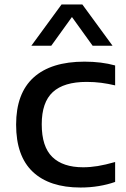

<svg xmlns="http://www.w3.org/2000/svg" viewBox="-20 -828 563 858"><path d="M340 10Q201 10 126.5 -60.2Q52 -130.5 52 -271Q52 -411 130.2 -481.8Q208.5 -552.5 357.5 -552.5Q433.5 -552.5 494.5 -535.5V-446.5Q462.5 -454 432 -458Q401.5 -462 367 -462Q265.5 -462 216 -416.5Q166.5 -371 166.5 -272.5Q166.5 -172.5 213.8 -126.5Q261 -80.5 351.5 -80.5Q383.5 -80.5 417 -86Q450.5 -91.5 494.5 -104V-15Q460.5 -3 421.2 3.5Q382 10 340 10ZM120 -623.5 255 -808H348L483 -623.5H394L301.5 -752L209 -623.5Z"/></svg>

Font: Encode Sans Expanded Expanded Medium
Style: Regular
Weight: 500
Width: 7
Designer: Multiple Designers
Foundry: Impallari Type
Version: Version 3.000; ttfautohint (v1.8.3) -l 8 -r 50 -G 200 -x 14 